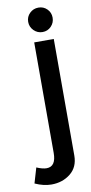

<svg xmlns="http://www.w3.org/2000/svg" viewBox="-180 -708 457 967"><g transform="rotate(-10 48.0 -224.5)"><path d="M-82 200 -59 122Q-29 135 -8 135Q40 135 40 65V-500H140V96Q140 155 99.5 187.5Q59 220 2 220Q-38 220 -82 200ZM28 -607Q28 -633 46.5 -651Q65 -669 91 -669Q117 -669 135 -651Q153 -633 153 -607Q153 -581 135 -562.5Q117 -544 91 -544Q65 -544 46.5 -562.5Q28 -581 28 -607Z"/></g></svg>

Font: Piscolabis
Style: Regular
Weight: 400
Designer: Ariel Martín Pérez
Foundry: Tunera Type Foundry
Version: Version 1.000